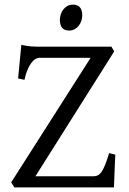

<svg xmlns="http://www.w3.org/2000/svg" viewBox="-20 -819 563 839"><path d="M483.9 -143.1Q482.9 -127.4 482.2 -108.4Q481.4 -89.4 480.7 -70.1Q480 -50.8 479.2 -32.5Q478.5 -14.2 478 0H43L28.8 -22L376 -566.4H151.9Q144 -566.4 134.8 -561Q125.5 -555.7 116.7 -543.9Q107.9 -532.2 100.1 -513.9Q92.3 -495.6 86.9 -470.2L59.1 -476.1L73.2 -623Q86.4 -620.1 97.4 -618.4Q108.4 -616.7 118.9 -616Q129.4 -615.2 140.6 -615.2H466.8L479 -594.2L134.8 -48.8H390.1Q400.4 -48.8 408.7 -53.5Q417 -58.1 424.6 -69.3Q432.1 -80.6 439.9 -100.1Q447.8 -119.6 457 -149.9ZM339.4 -752.4Q339.4 -738.8 335 -726.6Q330.6 -714.4 323 -705.3Q315.4 -696.3 305.2 -690.9Q294.9 -685.5 282.7 -685.5Q260.7 -685.5 251.2 -697.8Q241.7 -710 241.7 -732.4Q241.7 -746.1 246.1 -758.3Q250.5 -770.5 258.3 -779.5Q266.1 -788.6 276.1 -793.7Q286.1 -798.8 297.9 -798.8Q339.4 -798.8 339.4 -752.4Z"/></svg>

Font: Akkhara
Style: Regular
Weight: 400
Designer: J. Victor Gaultney
Version: Version 1.00 June 13, 2006, initial release